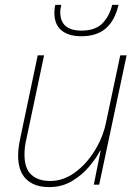

<svg xmlns="http://www.w3.org/2000/svg" viewBox="-20 -754 566 784"><path d="M181 10Q120 10 87 -22.5Q54 -55 54 -118Q54 -148 62 -186L134 -528H160L87 -183Q83 -166 81.5 -151Q80 -136 80 -122Q80 -66 108 -40.5Q136 -15 185 -15Q238 -15 285 -49Q332 -83 366 -137.5Q400 -192 413 -254L471 -528H497L385 0H363L391 -139H389Q373 -108 343.5 -73Q314 -38 273 -14Q232 10 181 10ZM312 -606Q260 -606 231 -630Q202 -654 202 -702Q202 -709 203 -718.5Q204 -728 206 -734H230Q229 -726 227.5 -719Q226 -712 226 -705Q226 -629 313 -629Q369 -629 398 -658.5Q427 -688 438 -734H464Q449 -670 412 -638Q375 -606 312 -606Z"/></svg>

Font: Noto Sans Disp Thin
Style: Italic
Weight: 100
Italic angle: -12°
Designer: Monotype Design Team
Foundry: Monotype Imaging Inc.
Version: Version 2.000;GOOG;noto-source:20170915:90ef993387c0